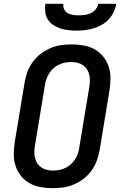

<svg xmlns="http://www.w3.org/2000/svg" viewBox="-20 -975 640 1003"><path d="M255 8Q223 8 192 2.5Q161 -3 135 -17.5Q109 -32 90 -55.5Q71 -79 61.5 -107.5Q52 -136 52 -168Q52 -200 57 -232L109 -547Q114 -574 124 -601Q134 -628 151.5 -652Q169 -676 193 -694Q217 -712 243.5 -723.5Q270 -735 298 -739Q326 -743 354 -743Q386 -743 417 -737.5Q448 -732 474 -717.5Q500 -703 519 -679.5Q538 -656 547.5 -627.5Q557 -599 557 -567Q557 -535 552 -503L500 -188Q495 -161 485 -134Q475 -107 457.5 -83Q440 -59 416.5 -41Q393 -23 366 -11.5Q339 0 311 4Q283 8 255 8ZM256 -84Q272 -84 288.5 -87Q305 -90 320 -97Q335 -104 348.5 -115.5Q362 -127 371.5 -141.5Q381 -156 386.5 -171.5Q392 -187 394 -203L446 -518Q449 -535 449.5 -551.5Q450 -568 446.5 -583.5Q443 -599 435 -612Q427 -625 414 -634Q401 -643 385.5 -647Q370 -651 353 -651Q337 -651 320.5 -648Q304 -645 289 -638Q274 -631 260.5 -619.5Q247 -608 238 -593.5Q229 -579 223 -563.5Q217 -548 215 -532L163 -217Q160 -200 159.5 -183.5Q159 -167 162.5 -151.5Q166 -136 174 -123Q182 -110 195 -101Q208 -92 223.5 -88Q239 -84 256 -84ZM379 -815Q357 -815 336 -817.5Q315 -820 295 -826.5Q275 -833 258 -844.5Q241 -856 230 -873Q219 -890 216.5 -911.5Q214 -933 217 -955H311Q309 -940 315 -926.5Q321 -913 334 -906Q347 -899 362 -897Q377 -895 392 -895Q407 -895 423 -897Q439 -899 454 -906Q469 -913 480 -926.5Q491 -940 493 -955H587Q584 -933 573.5 -911.5Q563 -890 547 -873Q531 -856 510 -844.5Q489 -833 467 -826.5Q445 -820 423 -817.5Q401 -815 379 -815Z"/></svg>

Font: Iosevka Semibold Extended
Style: Italic
Weight: 600
Width: 7
Italic angle: -9°
Monospace: yes
Designer: Belleve Invis
Foundry: Belleve Invis
Version: Version 32.5.0; ttfautohint (v1.8.4)